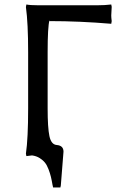

<svg xmlns="http://www.w3.org/2000/svg" viewBox="-20 -678 542 846"><path d="M189.9 -200.2Q189.9 -115.2 197.8 -78.1Q205.6 -41 230 -39.1Q259.8 -36.6 259.8 -9.8L248 139.2L246.1 147.9H213.9L211.9 138.2V139.2Q208 116.2 204.3 101.1Q200.7 85.9 193.8 67.9Q187 49.8 178 38.6Q168.9 27.3 154.5 18.3Q140.1 9.3 121.1 6.8Q99.1 9.3 96.2 9.8L94.2 -1Q104 -68.8 104 -200.2V-448.2Q104 -575.7 94.2 -647L96.2 -658.2Q112.8 -654.8 147 -654.8H410.2Q441.9 -654.8 470.2 -658.2L472.2 -647.9Q470.2 -619.6 470.2 -609.9Q470.2 -600.6 472.2 -585L470.2 -573.2Q331.5 -585 198.2 -585V-589.8Q189.9 -560.5 189.9 -448.2Z"/></svg>

Font: Linear Smooth Low Contrast
Style: Regular
Weight: 500
Designer: Philipp H. Poll, Flanker
Foundry: Philipp H. Poll, reworked by Flanker
Version: Version 1.010 | FøM Fix